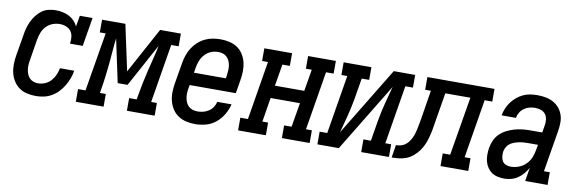

<svg xmlns="http://www.w3.org/2000/svg" viewBox="-44 -861 3588 1192"><g transform="rotate(10 1750.0 -265.0)"><path d="M202 8Q174 8 146.5 2Q119 -4 97 -19.5Q75 -35 60.5 -58Q46 -81 39.5 -107.5Q33 -134 33.5 -163Q34 -192 39 -221L61 -351Q64 -373 70 -395Q76 -417 86 -438.5Q96 -460 111 -479.5Q126 -499 145 -513Q164 -527 187 -532.5Q210 -538 232 -538Q255 -538 276.5 -533.5Q298 -529 316.5 -519.5Q335 -510 349.5 -495Q364 -480 373 -461L385 -530H465L435 -349H355Q358 -370 356 -391Q354 -412 342.5 -427.5Q331 -443 312 -450.5Q293 -458 272 -458Q249 -458 226.5 -449.5Q204 -441 187 -423Q170 -405 161.5 -382.5Q153 -360 149 -337L128 -207Q125 -192 124 -176.5Q123 -161 125 -145.5Q127 -130 132.5 -116.5Q138 -103 148 -92.5Q158 -82 172.5 -77Q187 -72 202 -72Q224 -72 245.5 -81Q267 -90 282.5 -107.5Q298 -125 307 -145.5Q316 -166 320 -188H410Q406 -163 397 -139Q388 -115 374.5 -92Q361 -69 342.5 -49.5Q324 -30 301 -16.5Q278 -3 252.5 2.5Q227 8 202 8Z M453 0V-80H500L562 -450H525V-530H672L734 -241L891 -530H1022V-450H975L914 -80H950V0H775V-80H823L827 -106Q834 -147 842.5 -188Q851 -229 860.5 -269Q870 -309 880.5 -349.5Q891 -390 899 -431L751 -159H689L631 -431Q626 -390 623 -349.5Q620 -309 616 -268.5Q612 -228 607 -187Q602 -146 595 -106L591 -80H628V0Z M1207 8Q1178 8 1150.5 2Q1123 -4 1100 -19Q1077 -34 1062 -57Q1047 -80 1040 -106.5Q1033 -133 1033.5 -162.5Q1034 -192 1039 -221L1061 -351Q1065 -375 1073 -399.5Q1081 -424 1095 -446.5Q1109 -469 1129 -487.5Q1149 -506 1172.5 -517.5Q1196 -529 1221.5 -533.5Q1247 -538 1272 -538Q1300 -538 1328 -531.5Q1356 -525 1378 -510Q1400 -495 1414.5 -472Q1429 -449 1435.5 -422.5Q1442 -396 1441.5 -367Q1441 -338 1436 -309L1422 -225H1131L1128 -207Q1125 -192 1124 -176Q1123 -160 1125.5 -144.5Q1128 -129 1134 -115Q1140 -101 1151 -91Q1162 -81 1176.5 -76.5Q1191 -72 1207 -72Q1225 -72 1243 -76.5Q1261 -81 1277 -91.5Q1293 -102 1303.5 -118Q1314 -134 1318 -152H1408Q1400 -119 1382 -88Q1364 -57 1336.5 -34Q1309 -11 1275 -1.5Q1241 8 1207 8ZM1144 -305H1345L1348 -323Q1350 -338 1351 -354Q1352 -370 1350 -385Q1348 -400 1342 -414Q1336 -428 1325.5 -438.5Q1315 -449 1300.5 -453.5Q1286 -458 1270 -458Q1270 -458 1270 -458Q1270 -458 1270 -458Q1247 -458 1225 -449Q1203 -440 1186.5 -422Q1170 -404 1161.5 -382Q1153 -360 1149 -337Z M1476 0V-80H1524L1585 -450H1548V-530H1723V-450H1676L1653 -313H1838L1861 -450H1824V-530H1999V-450H1951L1890 -80H1927V0H1752V-80H1799L1825 -233H1640L1615 -80H1651V0Z M1976 0V-80H2024L2085 -450H2048V-530H2223V-450H2176L2154 -318Q2149 -290 2143 -262.5Q2137 -235 2130 -207.5Q2123 -180 2115.5 -152.5Q2108 -125 2101 -98L2364 -530H2499V-450H2451L2390 -80H2427V0H2252V-80H2299L2321 -212Q2326 -240 2332 -267.5Q2338 -295 2345 -322.5Q2352 -350 2359.5 -377.5Q2367 -405 2374 -432L2111 0Z M2444 0 2457 -80Q2471 -80 2486 -83.5Q2501 -87 2513.5 -96Q2526 -105 2535.5 -117.5Q2545 -130 2551.5 -143.5Q2558 -157 2562.5 -171.5Q2567 -186 2570 -200Q2573 -214 2575.5 -228.5Q2578 -243 2581 -257Q2581 -259 2581 -260.5Q2581 -262 2582 -263L2612 -450H2576V-530H2999V-450H2951L2890 -80H2927V0H2752V-80H2799L2861 -450H2703L2670 -251Q2667 -228 2662.5 -205.5Q2658 -183 2651.5 -160Q2645 -137 2635 -115Q2625 -93 2610.5 -73.5Q2596 -54 2576.5 -38Q2557 -22 2535 -13.5Q2513 -5 2490 -2.5Q2467 0 2444 0Z M3156 8H3155Q3155 8 3155 8Q3155 8 3155 8Q3134 8 3113 3.5Q3092 -1 3075.5 -12.5Q3059 -24 3048 -40.5Q3037 -57 3031.5 -77Q3026 -97 3026 -118.5Q3026 -140 3029 -161Q3033 -186 3043.5 -210.5Q3054 -235 3073 -253.5Q3092 -272 3116 -284Q3140 -296 3165 -303Q3190 -310 3214.5 -312.5Q3239 -315 3264 -315H3338L3345 -358Q3349 -377 3347 -396.5Q3345 -416 3334.5 -430.5Q3324 -445 3306 -451.5Q3288 -458 3268 -458Q3251 -458 3233 -453.5Q3215 -449 3199.5 -438Q3184 -427 3174 -410.5Q3164 -394 3161 -376H3071Q3075 -399 3084 -420.5Q3093 -442 3107 -461Q3121 -480 3139.5 -495.5Q3158 -511 3179.5 -521Q3201 -531 3223.5 -534.5Q3246 -538 3268 -538Q3295 -538 3320 -533.5Q3345 -529 3367 -517.5Q3389 -506 3405 -487.5Q3421 -469 3429.5 -446Q3438 -423 3438 -397Q3438 -371 3434 -345L3390 -80H3427V0H3286L3300 -86Q3289 -66 3274 -48Q3259 -30 3240 -17Q3221 -4 3199 2Q3177 8 3156 8ZM3181 -72Q3206 -72 3231 -81Q3256 -90 3275.5 -109Q3295 -128 3305 -152Q3315 -176 3319 -201L3325 -235H3264Q3250 -235 3235.5 -234Q3221 -233 3206.5 -230Q3192 -227 3177.5 -222Q3163 -217 3150.5 -208Q3138 -199 3130.5 -185.5Q3123 -172 3120 -158Q3118 -142 3119.5 -126Q3121 -110 3128.5 -97Q3136 -84 3150.5 -78Q3165 -72 3181 -72Z"/></g></svg>

Font: Iosevka Slab Medium Oblique
Style: Regular
Weight: 500
Italic angle: -9°
Monospace: yes
Designer: Belleve Invis
Foundry: Belleve Invis
Version: Version 11.1.1; ttfautohint (v1.8.3)